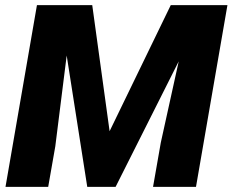

<svg xmlns="http://www.w3.org/2000/svg" viewBox="-20 -731 910 751"><path d="M210 -710.9H340.8L408.7 -217.8L647.9 -710.9H789.6L432.1 0H321.3ZM124.5 -710.9H265.6L196.3 -158.7L168.5 0H1.5ZM727.5 -710.9H869.6L746.6 0H578.6L608.9 -172.9Z"/></svg>

Font: Roboto Black
Style: Italic
Weight: 900
Italic angle: -12°
Designer: Christian Robertson
Foundry: Google
Version: Version 3.0; 2020